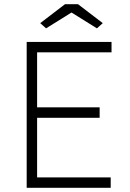

<svg xmlns="http://www.w3.org/2000/svg" viewBox="-20 -901 625 921"><path d="M108 0V-700H515V-650H158V-386H458V-336H158V-50H511V0ZM201 -765 173 -790 292 -881H354L473 -790L445 -765L323 -841Z"/></svg>

Font: Lexend Deca ExtraLight
Style: Regular
Weight: 200
Designer: Bonnie Shaver-Troup, Thomas Jockin
Foundry: Lexend
Version: Version 1.008; ttfautohint (v1.8.4.7-5d5b)